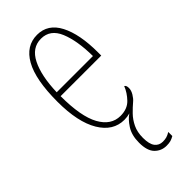

<svg xmlns="http://www.w3.org/2000/svg" viewBox="-245 -592 869 869"><g transform="rotate(-45 189.5 -157.0)"><path d="M257 228Q224 228 201 205Q178 182 178 130Q178 82 198.5 50.5Q219 19 241 5Q223 10 205 10Q133 10 90.5 -61Q48 -132 48 -262Q48 -403 87 -472.5Q126 -542 197 -542Q266 -542 301 -474.5Q336 -407 336 -291V-270H76Q76 -140 110.5 -77.5Q145 -15 205 -15Q249 -15 274.5 -41.5Q300 -68 312 -99Q316 -97 318.5 -92Q321 -87 321 -77Q321 -62 311 -45.5Q301 -29 290 -20Q271 -4 251.5 16Q232 36 219 63Q206 90 206 127Q206 167 220 185Q234 203 258 203Q272 203 282.5 200Q293 197 306 189V215Q294 222 283.5 225Q273 228 257 228ZM308 -295Q307 -394 281.5 -455.5Q256 -517 197 -517Q139 -517 109 -457Q79 -397 76 -295Z"/></g></svg>

Font: Noto Serif Georgian ExtraCondensed Thin
Style: Regular
Weight: 100
Width: 2
Designer: Monotype Design Team, Akaki Razmadze
Foundry: Google LLC
Version: Version 2.003; ttfautohint (v1.8.4.7-5d5b)